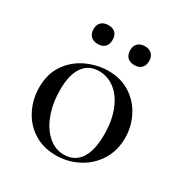

<svg xmlns="http://www.w3.org/2000/svg" viewBox="-139 -672 761 795"><g transform="rotate(30 241.5 -275.0)"><path d="M35 -198Q35 -263 67 -308.5Q99 -354 149 -376.5Q199 -399 251 -399Q311 -399 355.5 -370Q400 -341 424 -293.5Q448 -246 448 -192Q448 -131 418.5 -84.5Q389 -38 340 -12.5Q291 13 234 13Q174 13 129 -15.5Q84 -44 59.5 -92.5Q35 -141 35 -198ZM366 -162Q366 -227 346.5 -276.5Q327 -326 293 -352.5Q259 -379 217 -379Q168 -379 141.5 -341.5Q115 -304 115 -231Q115 -168 134 -116.5Q153 -65 186.5 -35.5Q220 -6 262 -6Q312 -6 339 -45Q366 -84 366 -162ZM109 -519Q109 -539 121 -551Q133 -563 155 -563Q177 -563 188.5 -551.5Q200 -540 200 -519Q200 -497 188.5 -485Q177 -473 155 -473Q133 -473 121 -485Q109 -497 109 -519ZM284 -519Q284 -539 296 -551Q308 -563 330 -563Q351 -563 363 -551Q375 -539 375 -519Q375 -497 363 -485Q351 -473 330 -473Q308 -473 296 -485Q284 -497 284 -519Z"/></g></svg>

Font: Cormorant Infant Medium
Style: Regular
Weight: 500
Designer: Christian Thalmann (Catharsis Fonts)
Version: Version 3.000